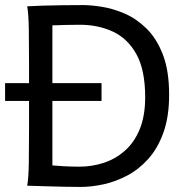

<svg xmlns="http://www.w3.org/2000/svg" viewBox="-30 -738 750 763"><path d="M85.4 -222.2V-488.3Q85.4 -560.1 84.5 -621.8Q83.5 -683.6 78.1 -712.9Q99.1 -714.4 139.2 -715.6Q179.2 -716.8 223.4 -717.3Q267.6 -717.8 300.3 -717.8Q331.5 -717.8 375.2 -710.9Q418.9 -704.1 465.3 -684.1Q511.7 -664.1 552 -624.8Q592.3 -585.4 617.2 -521.2Q642.1 -457 642.1 -361.3Q642.1 -274.4 619.6 -211.7Q597.2 -148.9 559.6 -106.9Q522 -64.9 475.8 -40.5Q429.7 -16.1 381.6 -5.6Q333.5 4.9 290.5 4.9Q268.1 4.9 230.2 4.2Q192.4 3.4 151.4 2.2Q110.4 1 78.1 0Q83.5 -29.3 84.5 -89.6Q85.4 -149.9 85.4 -222.2ZM178.2 -637.2V-80.6Q195.3 -79.1 223.1 -77.4Q251 -75.7 285.6 -75.7Q335 -75.7 381.3 -90.6Q427.7 -105.5 465.3 -138.2Q502.9 -170.9 524.9 -223.6Q546.9 -276.4 546.9 -351.6Q546.9 -460.9 511.5 -523.7Q476.1 -586.4 417.2 -613Q358.4 -639.6 288.1 -639.6Q264.2 -639.6 230.5 -638.9Q196.8 -638.2 178.2 -637.2ZM-9.8 -407.7H373.5V-336.9H-9.8Z"/></svg>

Font: Kanchenjunga
Style: Regular
Weight: 400
Designer: Becca Hirsbrunner Spalinger
Foundry: SIL International
Version: Version 2.001